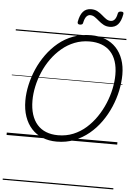

<svg xmlns="http://www.w3.org/2000/svg" viewBox="-85 -1167 1095 1601"><g transform="rotate(5 463.0 -366.5)"><path d="M420 19Q355 19 301.5 -2.5Q248 -24 210 -65.5Q172 -107 151.5 -166Q131 -225 131 -300Q131 -363 146 -431Q161 -499 189.5 -564.5Q218 -630 260.5 -689Q303 -748 358 -793.5Q413 -839 481.5 -864.5Q550 -890 630 -890Q696 -890 749.5 -869Q803 -848 840.5 -808Q878 -768 898 -711.5Q918 -655 918 -585Q918 -521 903.5 -451.5Q889 -382 860 -314Q831 -246 788.5 -186Q746 -126 690.5 -80Q635 -34 567.5 -7.5Q500 19 420 19ZM427 -35Q496 -35 554.5 -59Q613 -83 661 -125.5Q709 -168 746 -222.5Q783 -277 808.5 -338Q834 -399 847 -461Q860 -523 860 -579Q860 -642 844 -690.5Q828 -739 797.5 -771.5Q767 -804 723 -820.5Q679 -837 623 -837Q556 -837 497.5 -814Q439 -791 390.5 -750Q342 -709 304.5 -656.5Q267 -604 241.5 -544Q216 -484 203 -423Q190 -362 190 -306Q190 -240 206 -189.5Q222 -139 252.5 -104.5Q283 -70 327 -52.5Q371 -35 427 -35ZM528 -970Q506 -970 509 -992Q519 -1049 544 -1077.5Q569 -1106 612 -1106Q643 -1106 665.5 -1093.5Q688 -1081 706.5 -1064.5Q725 -1048 743 -1035.5Q761 -1023 782 -1023Q802 -1023 815.5 -1039Q829 -1055 835 -1088Q838 -1108 862 -1108Q875 -1108 879.5 -1103.5Q884 -1099 882 -1087Q872 -1030 847 -1001.5Q822 -973 778 -973Q748 -973 725.5 -985.5Q703 -998 684 -1014.5Q665 -1031 647 -1043.5Q629 -1056 608 -1056Q589 -1056 575.5 -1039.5Q562 -1023 555 -989Q554 -979 547.5 -974.5Q541 -970 528 -970ZM0 365H926V375H0ZM0 -20H926V0H0ZM0 -505H926V-500H0ZM0 -885H926V-875H0Z"/></g></svg>

Font: Playwrite DK Loopet Guides
Style: Regular
Weight: 400
Designer: Veronika Burian, José Scaglione
Foundry: TypeTogether
Version: Version 1.003